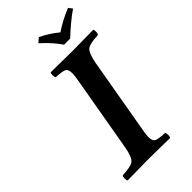

<svg xmlns="http://www.w3.org/2000/svg" viewBox="-250 -881 952 952"><g transform="rotate(-45 226.0 -405.0)"><path d="M271 -122.1Q265.6 -93.3 265.6 -77.1Q265.6 -49.3 280 -42.2Q294.4 -35.2 338.9 -33.2Q342.8 -28.3 342.8 -15.1Q342.8 -2 337.9 2Q237.8 0 188 0Q139.2 0 41 2Q37.1 -2.9 37.1 -15.9Q37.1 -28.8 42 -33.2Q99.1 -35.2 118.2 -49.1Q137.2 -63 147.9 -122.1L217.8 -522.9Q222.7 -549.8 223.1 -566.9Q223.1 -595.7 209 -602.8Q194.8 -609.9 150.9 -611.8Q147 -616.7 146.5 -629.4Q146 -642.1 150.9 -647Q251 -645 300.8 -645Q349.6 -645 448.2 -647Q452.1 -643.1 451.7 -629.6Q451.2 -616.2 445.8 -611.8Q388.7 -609.9 370.4 -595.9Q352.1 -582 340.8 -522.9ZM293.9 -696.8Q265.1 -740.7 209 -792L231.9 -812Q283.7 -787.1 324.2 -752.9Q380.4 -790 437 -812L452.1 -792Q397.9 -754.9 336.9 -696.8Z"/></g></svg>

Font: Linux Libertine O
Style: Semibold Italic
Weight: 600
Italic angle: -11.5°
Designer: Philipp H. Poll
Foundry: Philipp H. Poll
Version: Version 5.1.2